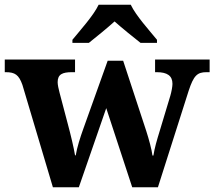

<svg xmlns="http://www.w3.org/2000/svg" viewBox="-23 -786 900 806"><path d="M281 -619V-606H350C378 -628 428 -669 458 -696C488 -669 539 -628 567 -606H636V-619C605 -657 547 -721 526 -766H391C370 -721 312 -657 281 -619ZM71 -430 199 0H308L423 -332L532 0H640L769 -405C790 -469 805 -483 844 -483H857V-536H628V-483H635C679 -483 701 -468 701 -434C701 -423 697 -401 692 -384L648 -238C635 -196 626 -165 621 -133H617C614 -158 602 -202 591 -236L494 -531H429L327 -246C314 -210 300 -166 295 -134H292C287 -165 274 -220 261 -268L227 -397C223 -412 219 -430 219 -441C219 -474 239 -483 279 -483H292V-536H-3V-483H1C40 -483 56 -472 71 -430Z"/></svg>

Font: Noto Serif Telugu
Style: Bold
Weight: 700
Designer: Jelle Bosma - Monotype Design Team
Foundry: Monotype Imaging Inc.
Version: Version 2.005